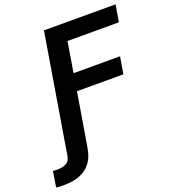

<svg xmlns="http://www.w3.org/2000/svg" viewBox="-278 -850 1051 1175"><g transform="rotate(-20 247.5 -262.0)"><path d="M23.4 0H155.3L147.9 42Q140.1 88.9 120.6 120.1Q101.1 151.4 72.8 169.9Q44.4 188.5 10 196.3Q-24.4 204.1 -62 204.1Q-71.8 204.6 -87.6 204.1Q-103.5 203.6 -114.7 201.2L-98.6 99.6Q-93.3 100.6 -84.7 100.8Q-76.2 101.1 -67.4 101.1Q-38.6 101.1 -13.7 89.4Q11.2 77.6 17.1 40.5ZM23.4 0 144 -727.5H610.4L591.8 -617.2H257.3L224.6 -419.4H527.3L508.8 -308.6H206.5L155.3 0Z"/></g></svg>

Font: Inter Tight SemiBold
Style: Italic
Weight: 600
Italic angle: -9.39999°
Designer: Rasmus Andersson
Foundry: rsms
Version: Version 3.004